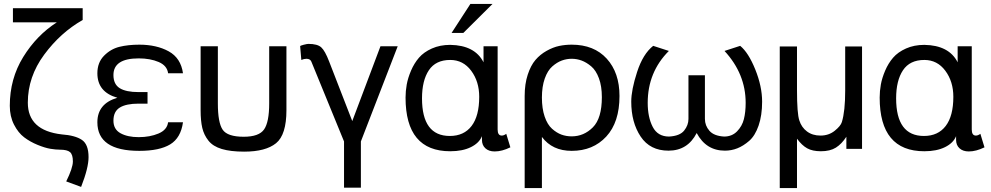

<svg xmlns="http://www.w3.org/2000/svg" viewBox="-20 -760 5058 980"><path d="M286 4Q265 4 237.5 -0.5Q210 -5 172 -20.5Q134 -36 103.5 -59Q73 -82 51.5 -124Q30 -166 30 -220Q30 -358 98.5 -469Q167 -580 270 -646H46V-718H402V-658Q289 -594 205.5 -481Q122 -368 122 -236Q122 -94 295 -74Q364 -69 398 -46Q432 -23 432 42Q432 97 394 194L318 166Q352 97 352 64Q352 29 337.5 16.5Q323 4 286 4Z M914 -136Q903 -56 848.5 -23Q794 10 691 10Q477 10 477 -136Q477 -231 579 -261Q477 -290 477 -386Q477 -441 511 -475.5Q545 -510 589.5 -521Q634 -532 691 -532Q779 -532 841 -498Q903 -464 914 -386H838Q833 -425 790 -443.5Q747 -462 688 -462Q559 -462 559 -377Q559 -330 591 -310Q623 -290 687 -290H733V-231H687Q624 -231 591.5 -211Q559 -191 559 -144Q559 -100 595 -80Q631 -60 688 -60Q745 -60 789 -78.5Q833 -97 838 -136Z M1092 -232Q1092 -134 1116.5 -98Q1141 -62 1224 -62Q1302 -62 1328 -99.5Q1354 -137 1354 -232V-524H1442V-198Q1442 -72 1389 -29Q1336 14 1226 14Q1157 14 1112 0.5Q1067 -13 1044 -42Q1021 -71 1012.5 -107Q1004 -143 1004 -198V-524H1092Z M2010 -524 1822 -38V198H1736V-38L1569 -446Q1563 -460 1544 -460Q1532 -460 1518 -454L1512 -524Q1512 -527 1530 -531.5Q1548 -536 1554 -536Q1600 -536 1619.5 -518.5Q1639 -501 1660 -446L1778 -142L1922 -524Z M2050 -262Q2050 -295 2056 -328.5Q2062 -362 2078 -399.5Q2094 -437 2118.5 -465.5Q2143 -494 2184.5 -512.5Q2226 -531 2278 -531Q2404 -529 2448 -442V-524H2520V-99Q2520 -68 2541 -68Q2552 -68 2564 -77L2585 -8Q2542 13 2505 13Q2475 13 2457.5 -3Q2440 -19 2440 -46V-65Q2426 -30 2383.5 -9Q2341 12 2278 12Q2050 12 2050 -262ZM2426 -266Q2426 -344 2385 -399Q2344 -454 2278 -454Q2204 -454 2169 -401.5Q2134 -349 2134 -258Q2134 -66 2276 -66Q2348 -66 2387 -117Q2426 -168 2426 -266ZM2381 -740H2494L2345 -592H2285Z M2658 -270Q2658 -331 2673.5 -378.5Q2689 -426 2713 -454Q2737 -482 2770 -500.5Q2803 -519 2834 -525.5Q2865 -532 2898 -532Q3012 -532 3077 -460.5Q3142 -389 3142 -270Q3142 -136 3074.5 -63Q3007 10 2898 10Q2799 10 2746 -61V200H2658ZM2898 -64Q2960 -64 3006 -110Q3052 -156 3052 -264Q3052 -320 3037 -360.5Q3022 -401 2997.5 -421.5Q2973 -442 2948.5 -451Q2924 -460 2898 -460Q2872 -460 2847.5 -451Q2823 -442 2799 -421Q2775 -400 2760.5 -359Q2746 -318 2746 -262Q2746 -206 2760 -165Q2774 -124 2797.5 -103Q2821 -82 2845.5 -73Q2870 -64 2898 -64Z M3578 -153Q3578 -119 3601 -92.5Q3624 -66 3676 -63Q3716 -63 3742 -89.5Q3768 -116 3777 -152Q3786 -188 3786 -235Q3786 -383 3678 -500L3758 -526Q3800 -492 3835 -405.5Q3870 -319 3870 -241Q3870 -171 3852 -119Q3834 -67 3804 -41Q3774 -15 3743.5 -3Q3713 9 3680 9Q3584 9 3536 -81Q3490 9 3392 9Q3298 9 3250 -63Q3202 -135 3202 -241Q3202 -301 3232 -393Q3262 -485 3314 -526L3394 -500Q3286 -392 3286 -235Q3286 -162 3311.5 -112.5Q3337 -63 3395 -63Q3450 -66 3472 -93.5Q3494 -121 3494 -153V-376H3578Z M4170 12Q4127 12 4100 -3Q4073 -18 4048 -52V200H3960V-523H4048V-300Q4048 -180 4060 -145Q4071 -110 4099 -89Q4127 -68 4168 -68Q4210 -68 4240.5 -92.5Q4271 -117 4277 -137Q4294 -192 4294 -298V-523H4380V0H4300V-62Q4276 -25 4246.5 -6.5Q4217 12 4170 12Z M4470 -262Q4470 -295 4476 -328.5Q4482 -362 4498 -399.5Q4514 -437 4538.5 -465.5Q4563 -494 4604.5 -512.5Q4646 -531 4698 -531Q4824 -529 4868 -442V-524H4940V-99Q4940 -68 4961 -68Q4972 -68 4984 -77L5005 -8Q4962 13 4925 13Q4895 13 4877.5 -3Q4860 -19 4860 -46V-65Q4846 -30 4803.5 -9Q4761 12 4698 12Q4470 12 4470 -262ZM4846 -266Q4846 -344 4805 -399Q4764 -454 4698 -454Q4624 -454 4589 -401.5Q4554 -349 4554 -258Q4554 -66 4696 -66Q4768 -66 4807 -117Q4846 -168 4846 -266Z"/></svg>

Font: ColatingCofangSans
Style: Regular
Weight: 400
Foundry: GNU
Version: Version 412.227;June 27, 2022;FontCreator 11.0.0.2412 32-bit